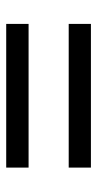

<svg xmlns="http://www.w3.org/2000/svg" viewBox="131 -658 310 612"><g transform="rotate(90 286.0 -352.0)"><path d="M56.2 -416V-486.8H514.2V-416ZM56.2 -216.8V-288.1H514.2V-216.8Z"/></g></svg>

Font: Noto Sans Historic
Style: Regular
Weight: 400
Designer: Monotype Design Team
Foundry: Monotype Imaging Inc.
Version: Version 0.71 uh